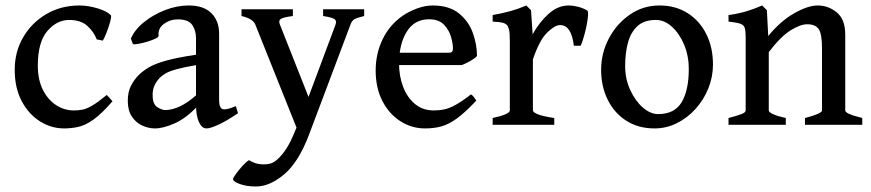

<svg xmlns="http://www.w3.org/2000/svg" viewBox="-20 -451 3148 694"><path d="M386.7 -85Q347.7 -40 318.6 -19.3Q289.6 1.5 264.4 7.3Q239.3 13.2 211.4 13.2Q165.5 13.2 124.8 -12.2Q84 -37.6 58.6 -85.2Q33.2 -132.8 33.2 -199.2Q33.2 -263.7 63.7 -316.2Q94.2 -368.7 147.2 -399.9Q200.2 -431.2 267.6 -431.2Q297.4 -431.2 331.8 -421.1Q366.2 -411.1 381.3 -395.5Q382.8 -388.2 377.4 -369.4Q372.1 -350.6 364.5 -331.5Q356.9 -312.5 351.6 -304.2L329.6 -308.6Q319.3 -335.9 295.7 -357.4Q272 -378.9 230 -378.9Q185.5 -378.9 151.1 -338.9Q116.7 -298.8 116.7 -213.4Q116.7 -163.6 134.5 -127.4Q152.3 -91.3 182.1 -71.5Q211.9 -51.8 246.6 -51.8Q263.2 -51.8 278.1 -54.7Q293 -57.6 313.2 -69.3Q333.5 -81.1 366.2 -107.9Z M840.3 -42Q802.2 -15.6 771.5 -1.2Q740.7 13.2 726.6 13.2Q709.5 13.2 699 -10Q688.5 -33.2 688.5 -73.2V-312.5Q688.5 -341.8 674.1 -361.8Q659.7 -381.8 619.6 -380.9Q593.8 -380.4 572 -364.3Q550.3 -348.1 553.2 -321.3Q553.7 -316.9 541.7 -311.3Q529.8 -305.7 512.9 -300.5Q496.1 -295.4 481.2 -292.7Q466.3 -290 460.4 -291.5L453.1 -311.5Q466.8 -343.8 500.2 -370.8Q533.7 -397.9 576.7 -414.6Q619.6 -431.2 662.1 -431.2Q716.3 -431.2 744.1 -403.3Q772 -375.5 772 -329.1V-90.3Q772 -55.7 789.6 -55.7Q796.4 -55.7 805.7 -57.9Q814.9 -60.1 832.5 -67.4ZM692.9 -216.3Q646.5 -208.5 620.4 -201.4Q594.2 -194.3 580.6 -186.8Q566.9 -179.2 557.6 -169.9Q545.9 -157.7 538.8 -142.8Q531.7 -127.9 531.7 -107.9Q531.7 -74.2 548.6 -63.7Q565.4 -53.2 577.1 -53.2Q601.1 -53.2 629.2 -65.9Q657.2 -78.6 692.9 -109.9L696.3 -69.8Q654.3 -24.4 612.3 -5.6Q570.3 13.2 540 13.2Q517.1 13.2 494.4 2.9Q471.7 -7.3 456.8 -29.3Q441.9 -51.3 441.9 -86.4Q441.9 -118.7 453.4 -140.9Q464.8 -163.1 481.4 -179.7Q496.1 -194.3 517.6 -207.3Q539.1 -220.2 579.8 -231.7Q620.6 -243.2 692.9 -253.9Z M1296.4 -393.1Q1269.5 -386.7 1260.7 -381.3Q1252 -376 1247.1 -362.8L1097.2 35.2Q1059.6 134.8 1007.3 179Q955.1 223.1 905.3 223.1Q871.1 223.1 846.7 214.1Q822.3 205.1 822.3 196.3Q822.3 192.4 832.5 178Q842.8 163.6 856.4 148.7Q870.1 133.8 879.9 127.9Q901.4 141.1 923.3 142.8Q945.3 144.5 961.9 138.7Q978.5 132.8 1000.5 106.2Q1022.5 79.6 1038.6 41L1051.8 10.3L902.8 -362.3Q894.5 -383.3 853 -393.1V-417.5H1038.6V-393.1Q1004.9 -388.7 995.4 -382.8Q985.8 -377 991.7 -362.3L1095.2 -100.6L1192.9 -362.3Q1197.8 -376.5 1188.5 -382.3Q1179.2 -388.2 1147.9 -393.1V-417.5H1296.4Z M1704.1 -248.5Q1696.3 -239.7 1680.2 -230.7Q1664.1 -221.7 1649.4 -215.8H1386.2L1387.2 -260.3H1600.1Q1610.4 -260.3 1613.8 -263.7Q1617.2 -267.1 1617.2 -276.4Q1617.2 -293.5 1610.1 -318.1Q1603 -342.8 1584.5 -362.1Q1565.9 -381.3 1530.3 -381.3Q1478 -381.3 1450.2 -336.4Q1422.4 -291.5 1422.4 -221.7Q1422.4 -175.3 1437.3 -136.7Q1452.1 -98.1 1480.2 -75Q1508.3 -51.8 1547.4 -51.8Q1566.4 -51.8 1584.2 -55.2Q1602.1 -58.6 1625.2 -71Q1648.4 -83.5 1682.6 -109.9Q1688 -106.9 1693.8 -98.9Q1699.7 -90.8 1701.7 -87.4Q1661.1 -44.4 1631.6 -22.9Q1602.1 -1.5 1575.4 5.9Q1548.8 13.2 1516.1 13.2Q1468.3 13.2 1427.5 -12.7Q1386.7 -38.6 1362.3 -85.7Q1337.9 -132.8 1337.9 -196.3Q1337.9 -256.8 1362.8 -308.6Q1387.7 -360.4 1434.1 -393.1Q1455.6 -408.2 1485.6 -419.7Q1515.6 -431.2 1543.9 -431.2Q1603 -431.2 1638.2 -403.1Q1673.3 -375 1688.7 -333Q1704.1 -291 1704.1 -248.5Z M2102.5 -413.1Q2106.4 -410.6 2105.5 -395.3Q2104.5 -379.9 2100.3 -359.1Q2096.2 -338.4 2090.3 -318.1Q2084.5 -297.9 2079.1 -285.6H2054.2Q2045.4 -360.4 2004.4 -360.4Q1985.4 -360.4 1957.5 -333Q1929.7 -305.7 1906.2 -236.3V-51.8Q1906.2 -45.4 1923.6 -38.1Q1940.9 -30.8 1983.4 -24.4V0H1760.7V-24.4Q1822.8 -38.1 1822.8 -51.8V-304.2Q1822.8 -333.5 1819.6 -345.2Q1816.4 -356.9 1812 -360.8Q1806.2 -366.7 1795.9 -369.1Q1785.6 -371.6 1760.7 -373V-396.5Q1797.9 -403.3 1825.9 -411.1Q1854 -418.9 1882.3 -431.2L1899.4 -414.1L1905.3 -327.1Q1929.2 -370.6 1962.9 -400.9Q1996.6 -431.2 2035.2 -431.2Q2050.8 -431.2 2068.6 -426.8Q2086.4 -422.4 2102.5 -413.1Z M2557.1 -217.8Q2557.1 -172.9 2540.3 -131.3Q2523.4 -89.8 2494.1 -57.4Q2464.8 -24.9 2426.8 -5.9Q2388.7 13.2 2346.2 13.2Q2287.6 13.2 2244.1 -14.4Q2200.7 -42 2176.8 -90.1Q2152.8 -138.2 2152.8 -199.2Q2152.8 -258.8 2180.7 -311.8Q2208.5 -364.7 2256.3 -397.9Q2304.2 -431.2 2363.8 -431.2Q2422.4 -431.2 2465.8 -403.3Q2509.3 -375.5 2533.2 -327.4Q2557.1 -279.3 2557.1 -217.8ZM2469.7 -201.7Q2469.7 -249 2452.9 -289.3Q2436 -329.6 2408.9 -354.2Q2381.8 -378.9 2351.1 -378.9Q2308.6 -378.9 2284.4 -356.9Q2260.3 -335 2250 -297.4Q2239.7 -259.8 2239.7 -212.4Q2239.7 -165 2258.1 -125.5Q2276.4 -85.9 2303.7 -62.3Q2331.1 -38.6 2358.9 -38.6Q2418.5 -38.6 2444.1 -82Q2469.7 -125.5 2469.7 -201.7Z M2889.6 0V-24.4Q2951.2 -40.5 2951.2 -51.8V-276.4Q2951.2 -328.6 2939.2 -345.9Q2927.2 -363.3 2897.9 -363.3Q2873 -363.3 2837.6 -341.3Q2802.2 -319.3 2758.8 -262.7V-51.8Q2758.8 -45.4 2774.9 -38.1Q2791 -30.8 2820.3 -24.4V0H2613.3V-24.4Q2643.1 -32.2 2659.2 -38.3Q2675.3 -44.4 2675.3 -51.8V-315.4Q2675.3 -338.4 2672.1 -349.6Q2668.9 -360.8 2656.2 -365.2Q2643.6 -369.6 2613.3 -373V-396.5Q2648.9 -401.4 2678 -410.2Q2707 -418.9 2734.9 -431.2L2752 -414.1L2756.8 -320.8Q2801.3 -375 2850.8 -403.1Q2900.4 -431.2 2935.5 -431.2Q2974.1 -431.2 3004.6 -406.2Q3035.2 -381.3 3035.2 -325.7V-51.8Q3035.2 -45.9 3048.1 -39.8Q3061 -33.7 3096.7 -24.4V0Z"/></svg>

Font: Dai Banna SIL
Style: Regular
Weight: 400
Designer: Victor Gaultney
Foundry: SIL International
Version: Version 4.000